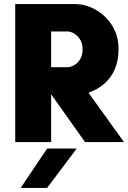

<svg xmlns="http://www.w3.org/2000/svg" viewBox="-20 -700 631 946"><path d="M55 0V-680H349Q402 -680 451.5 -652Q501 -624 532.5 -574Q564 -524 564 -458Q564 -401 545.5 -358.5Q527 -316 494 -287.5Q461 -259 416 -243L591 0H399L233 -234H232V0ZM232 -369H312Q328 -369 345 -378.5Q362 -388 374.5 -407.5Q387 -427 387 -457Q387 -486 374.5 -505.5Q362 -525 345 -535Q328 -545 312 -545H232ZM82 226 212 32H358L212 226Z"/></svg>

Font: Teachers ExtraBold
Style: Regular
Weight: 800
Designer: Alfredo Marco Pradil, Chank Diesel
Version: Version 1.001